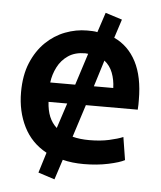

<svg xmlns="http://www.w3.org/2000/svg" viewBox="-51 -659 662 789"><g transform="rotate(5 280.0 -264.0)"><path d="M203 86 135 64 161 -20Q98 -54 66.5 -117Q35 -180 35 -259Q35 -329 56.5 -380.5Q78 -432 113.5 -466.5Q149 -501 193.5 -518Q238 -535 284 -535Q295 -535 306.5 -534.5Q318 -534 326 -532L353 -614L422 -592L397 -515Q456 -488 488 -426.5Q520 -365 520 -269Q520 -260 520 -249.5Q520 -239 519 -229H305L262 -95Q277 -91 294.5 -89Q312 -87 331 -87Q377 -87 413 -95Q449 -103 470 -112L485 -18Q465 -7 418.5 3Q372 13 317 13Q293 13 271 10.5Q249 8 230 3ZM194 -125 228 -229H151Q153 -194 163.5 -168.5Q174 -143 194 -125ZM151 -309H254L296 -440Q293 -440 290 -440.5Q287 -441 284 -441Q242 -441 214 -422Q186 -403 170.5 -372.5Q155 -342 151 -309ZM331 -309H411Q410 -343 399 -371.5Q388 -400 365 -418Z"/></g></svg>

Font: Ubuntu Sans Mono Medium
Style: Regular
Weight: 500
Monospace: yes
Designer: Dalton Maag Ltd
Foundry: Dalton Maag Ltd
Version: Version 1.006